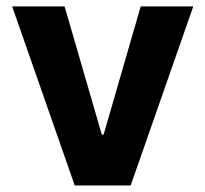

<svg xmlns="http://www.w3.org/2000/svg" viewBox="-20 -565 626 585"><path d="M568.9 -545.5H408.7L295.8 -155.2H290.1L176.8 -545.5H17L207.7 0H378.2Z"/></svg>

Font: Karasuma Gothic
Style: Bold
Weight: 700
Designer: Rasmus Andersson / Ryoko Nishizuka
Foundry: Genbu
Version: Version 1.00